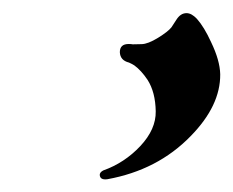

<svg xmlns="http://www.w3.org/2000/svg" viewBox="-20 -809 362 298"><path d="M321.8 -693.8Q322.3 -645 275.9 -597.7Q224.6 -544.9 146.5 -530.8Q135.3 -529.3 134.8 -537.6Q134.8 -541.5 140.1 -544.4Q173.3 -556.2 197.8 -582.3Q222.2 -608.4 221.7 -636.2Q221.2 -666 209 -685.1Q199.2 -699.7 188.5 -707.5Q185.5 -709.5 180.2 -711.9Q166.5 -715.3 166 -728Q166 -740.7 179.7 -740.7Q183.6 -740.7 186 -740.2Q190.4 -740.2 200 -740.5Q209.5 -740.7 225.1 -750.2Q240.7 -759.8 246.1 -766.6Q247.6 -768.6 253.9 -778.6Q260.3 -788.6 269.5 -788.6Q277.3 -788.6 285.6 -779.8Q296.9 -767.1 307.6 -743.7Q321.3 -715.3 321.8 -693.8Z"/></svg>

Font: Arian Grqi
Style: Regular
Weight: 400
Designer: Ruben Hakobyan (Tarumian)
Foundry: Ruben Hakobyan (Tarumian)
Version: Version 1.003